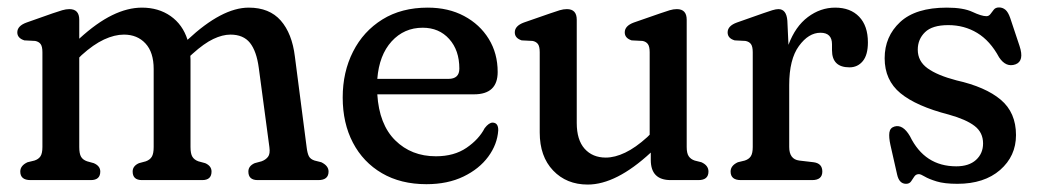

<svg xmlns="http://www.w3.org/2000/svg" viewBox="-20 -484 2792 516"><path d="M193 -431V-380Q240 -423 281.5 -443.2Q323 -463.5 361.5 -463.5Q406 -463.5 438.5 -440.8Q471 -418 484 -377Q576.5 -463.5 648.5 -463.5Q704 -463.5 734.5 -428.8Q765 -394 772.5 -332L804 -89Q806 -72 810.2 -64Q814.5 -56 825.5 -52.5L843.5 -48Q863 -38.5 863 -23Q863 0 835.5 0H672.5Q647.5 0 647.5 -23Q647.5 -38 664.5 -45.5L683 -50.5Q694 -54.5 700.2 -62.5Q706.5 -70.5 704 -88.5L675.5 -301.5Q669.5 -346.5 651.8 -368.8Q634 -391 599.5 -391Q578 -391 553.2 -379.2Q528.5 -367.5 497.5 -339.5L491.5 -334Q492 -329 492 -323.5V-89Q492 -71 497 -62.8Q502 -54.5 513 -50.5L531.5 -45.5Q548.5 -38 548.5 -23Q548.5 0 523.5 0H361.5Q336.5 0 336.5 -23Q336.5 -38 353.5 -45.5L372 -50.5Q383 -54.5 388 -62.8Q393 -71 393 -89V-298.5Q393 -343.5 371 -367.2Q349 -391 313 -391Q288 -391 259.5 -377.8Q231 -364.5 199.5 -336L193 -329.5V-89Q193 -71 197.8 -62.8Q202.5 -54.5 214 -50.5L232 -45.5Q249.5 -38 249.5 -23Q249.5 0 224 0H62Q34.5 0 34.5 -23Q34.5 -39 54 -48L72.5 -52.5Q83.5 -56 88.8 -64Q94 -72 94 -89V-343.5Q94 -359 89.2 -365.5Q84.5 -372 74.5 -374L45.5 -375.5Q26.5 -381.5 26.5 -397Q26.5 -414.5 51.5 -423.5L121 -448Q137 -453.5 147.2 -456.5Q157.5 -459.5 166.5 -459.5Q193 -459.5 193 -431Z M1317.5 -290.5Q1317.5 -230.5 1254 -230.5H994Q999 -149.5 1042.2 -106.8Q1085.5 -64 1151.5 -64Q1200.5 -64 1233.8 -86.8Q1267 -109.5 1282.5 -139.5Q1294 -154.5 1304 -154.5Q1319.5 -154 1319 -133.5Q1316.5 -96 1292.2 -63Q1268 -30 1225.5 -9.5Q1183 11 1126 11Q1057 11 1006.5 -18.5Q956 -48 928.5 -100.5Q901 -153 901 -222Q901 -290.5 928.8 -345.2Q956.5 -400 1007.8 -431.8Q1059 -463.5 1129.5 -463.5Q1185 -463.5 1227.2 -441Q1269.5 -418.5 1293.5 -379.5Q1317.5 -340.5 1317.5 -290.5ZM1116 -409.5Q1066 -409.5 1032.5 -372.8Q999 -336 994 -272H1185Q1214.5 -272 1214.5 -299.5Q1214.5 -349 1187.2 -379.2Q1160 -409.5 1116 -409.5Z M1430.5 -128V-343.5Q1430.5 -359 1425.8 -365.5Q1421 -372 1411.5 -374L1382 -375.5Q1363.5 -381.5 1363.5 -397Q1363.5 -414.5 1388 -423.5L1458.5 -448Q1474 -453.5 1484.2 -456.5Q1494.5 -459.5 1503.5 -459.5Q1530 -459.5 1530 -431V-153.5Q1530 -108 1551.2 -84.2Q1572.5 -60.5 1608 -60.5Q1632.5 -60.5 1660.2 -73.8Q1688 -87 1719.5 -115.5L1726 -122V-343.5Q1726 -359 1721.2 -365.5Q1716.5 -372 1707 -374L1677.5 -375.5Q1659 -381.5 1659 -397Q1659 -414.5 1683.5 -423.5L1754 -448Q1769.5 -453.5 1779.8 -456.5Q1790 -459.5 1799 -459.5Q1825.5 -459.5 1825.5 -431V-89Q1825.5 -72 1831 -64Q1836.5 -56 1847 -52.5L1865 -48Q1884 -39.5 1884 -23Q1884 0 1857 0H1782.5Q1729 0 1729 -54V-74Q1636 12 1559.5 12Q1502.5 12 1466.5 -25.8Q1430.5 -63.5 1430.5 -128Z M2096 -428.5 2099 -363.5Q2117.5 -413 2151.2 -438.2Q2185 -463.5 2224.5 -463.5Q2265.5 -463.5 2289 -439Q2312.5 -414.5 2312.5 -370Q2312.5 -336.5 2298.8 -319.8Q2285 -303 2263 -303Q2216 -303 2216 -349V-365Q2216 -396 2185 -396Q2153 -396 2127 -360.2Q2101 -324.5 2101 -255.5V-89Q2101 -56 2128 -52.5L2166.5 -48Q2190 -45 2190 -23Q2190 0 2162.5 0H1971Q1943.5 0 1943.5 -23Q1943.5 -39 1963 -48L1981.5 -52.5Q1992.5 -56 1997.8 -64Q2003 -72 2003 -89V-343.5Q2003 -359 1998.2 -365.5Q1993.5 -372 1983.5 -374L1954.5 -375.5Q1935.5 -381 1935.5 -397Q1935.5 -414.5 1960.5 -423.5L2031.5 -448.5Q2045.5 -453.5 2055.5 -456.5Q2065.5 -459.5 2072 -459.5Q2093.5 -459.5 2096 -428.5Z M2550 -37Q2584 -37 2603 -54.2Q2622 -71.5 2622 -98.5Q2622 -128 2599.2 -145.5Q2576.5 -163 2530 -176Q2442.5 -198.5 2400 -233.5Q2357.5 -268.5 2357.5 -327.5Q2357.5 -386 2399.2 -424.8Q2441 -463.5 2524.5 -463.5Q2569 -463.5 2593.5 -452Q2618 -440.5 2631 -440.5Q2637.5 -440.5 2641.8 -446.2Q2646 -452 2650.8 -458Q2655.5 -464 2665 -464Q2674.5 -464 2682 -457.8Q2689.5 -451.5 2695 -435.5L2720 -360.5Q2733.5 -320 2709 -311Q2683.5 -302 2665 -330Q2641 -374.5 2606.2 -395.5Q2571.5 -416.5 2528.5 -416.5Q2485.5 -416.5 2466 -397.5Q2446.5 -378.5 2446.5 -350.5Q2446.5 -319.5 2472.8 -300.5Q2499 -281.5 2550.5 -268Q2628.5 -250.5 2669.5 -216Q2710.5 -181.5 2710.5 -121Q2710.5 -64.5 2667.8 -27.2Q2625 10 2553 10Q2518 10 2497 3.5Q2476 -3 2465.2 -9.5Q2454.5 -16 2449.5 -16Q2441.5 -16 2437.2 -9.5Q2433 -3 2428.5 3.5Q2424 10 2415 10Q2396.5 10 2391 -15L2373 -94.5Q2368.5 -115 2370.2 -127.8Q2372 -140.5 2384 -144Q2406.5 -150.5 2425.5 -118Q2465 -37 2550 -37Z"/></svg>

Font: Fraunces 72pt SuperSoft
Style: Regular
Weight: 400
Version: Version 1.000;[b76b70a41]